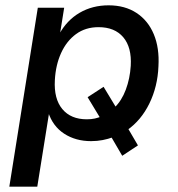

<svg xmlns="http://www.w3.org/2000/svg" viewBox="-20 -521 669 721"><path d="M15 180 122 -492H221L205 -392H202Q231 -445 279 -473Q327 -501 388 -501Q449 -501 492.5 -472.5Q536 -444 557.5 -392.5Q579 -341 575 -272Q572 -196 541 -132.5Q510 -69 457 -32L460 -40L498 25L439 64L397 -8L405 -6Q386 1 365.5 5Q345 9 322 9Q264 9 221 -19Q178 -47 161 -100L165 -101L120 180ZM306 -73Q323 -73 336.5 -76Q350 -79 364 -85L358 -75L309 -156L369 -195L418 -114L410 -117Q437 -143 452.5 -184.5Q468 -226 471 -274Q475 -343 443 -381Q411 -419 350 -419Q301 -419 265.5 -393Q230 -367 209.5 -322Q189 -277 186 -220Q182 -150 214 -111.5Q246 -73 306 -73Z"/></svg>

Font: Nunito Sans 10pt SemiBold
Style: Italic
Weight: 600
Italic angle: -9°
Designer: Vernon Adams
Foundry: Vernon Adams
Version: Version 3.101;gftools[0.9.27]